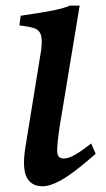

<svg xmlns="http://www.w3.org/2000/svg" viewBox="-20 -650 379 685"><path d="M321.3 -101.6 304.2 -86.4Q237.8 -29.3 198.5 -7.3Q159.2 14.6 131.3 14.6Q92.3 14.6 75.7 -16.6Q59.1 -47.9 69.8 -119.6L126.5 -469.2Q131.8 -508.8 125.7 -526.4Q119.6 -543.9 100.8 -549.8Q82 -555.7 49.3 -559.1L53.7 -593.8Q81.5 -598.1 114 -603Q146.5 -607.9 177.2 -614.5Q208 -621.1 229.5 -629.9H264.2L191.9 -192.9Q185.1 -145 184.1 -122.1Q183.1 -99.1 189 -91.8Q194.8 -84.5 208 -84.5Q223.6 -84.5 246.6 -97.2Q269.5 -109.9 305.2 -138.2Z"/></svg>

Font: Gentium Plus
Style: Bold Italic
Weight: 700
Italic angle: -8°
Designer: Victor Gaultney, Annie Olsen, Iska Routamaa, Becca Hirsbrunner
Foundry: SIL International
Version: Version 6.101